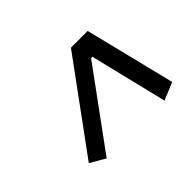

<svg xmlns="http://www.w3.org/2000/svg" viewBox="-85 -864 721 721"><g transform="rotate(-45 275.0 -503.5)"><path d="M78 -344 337 -698H426L515 -338L445 -309L370 -617H363L138 -309Z"/></g></svg>

Font: IBM Plex Serif SmBld
Style: Italic
Weight: 600
Italic angle: -14°
Designer: Mike Abbink, Paul van der Laan, Pieter van Rosmalen
Foundry: Bold Monday
Version: Version 3.001